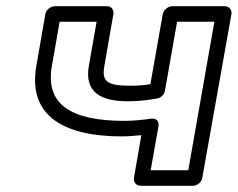

<svg xmlns="http://www.w3.org/2000/svg" viewBox="-20 -573 765 618"><path d="M392 -247C427 -247 456 -251 486 -256C499 -258 509 -270 511 -281L550 -503H670L586 -25H465L490 -166C492 -176 489 -194 466 -191C438 -187 409 -184 381 -184C209 -184 125 -236 147 -361L172 -503H291L266 -361C251 -275 306 -247 392 -247ZM401 -297C323 -297 307 -311 316 -361L345 -528C347 -539 340 -553 325 -553H156C145 -553 129 -543 126 -528L97 -361C68 -195 193 -134 372 -134C394 -134 414 -136 435 -138L411 0C409 11 417 25 432 25H602C613 25 628 15 631 0L725 -528C727 -539 719 -553 704 -553H534C523 -553 507 -543 504 -528L464 -302C444 -299 425 -297 401 -297Z"/></svg>

Font: Asimov
Style: XWidOuIt
Weight: 500
Designer: Google
Version: Version 2.000980; 2014